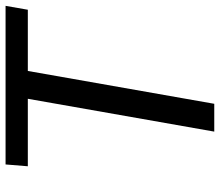

<svg xmlns="http://www.w3.org/2000/svg" viewBox="-70 -720 790 690"><g transform="rotate(-90 325.0 -375.0)"><path d="M197 0 315 -670H72.5L79 -750H649L635 -670H415L297 0Z"/></g></svg>

Font: B612 Mono
Style: Italic
Weight: 400
Italic angle: -10°
Version: Version 1.005